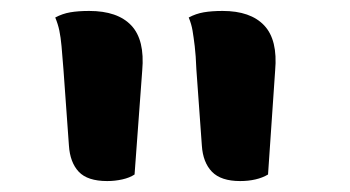

<svg xmlns="http://www.w3.org/2000/svg" viewBox="-20 -770 640 351"><path d="M226 -451Q217 -445 203.5 -442Q190 -439 176 -439Q140 -439 124 -456Q108 -473 106 -504L96 -643Q94 -669 92.5 -685.5Q91 -702 88.5 -714Q86 -726 81 -738Q94 -745 108.5 -747.5Q123 -750 143 -750Q195 -750 220 -723.5Q245 -697 240 -641ZM470 -451Q460 -445 447 -442Q434 -439 419 -439Q384 -439 367.5 -456Q351 -473 349 -504L339 -643Q338 -669 336 -685.5Q334 -702 332 -714Q330 -726 325 -738Q338 -745 352.5 -747.5Q367 -750 387 -750Q438 -750 463 -723.5Q488 -697 483 -641Z"/></svg>

Font: Recursive Casual
Style: Bold
Weight: 700
Version: Version 1.085